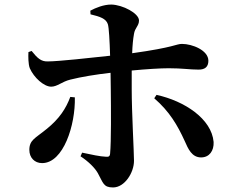

<svg xmlns="http://www.w3.org/2000/svg" viewBox="-20 -785 1040 844"><path d="M792 -165C807 -131 823 -93 864 -93C900 -93 921 -122 919 -161C910 -263 791 -341 668 -368L658 -353C725 -295 760 -235 792 -165ZM289 -359C270 -308 241 -263 185 -218C135 -177 109 -170 109 -126C109 -92 132 -68 165 -68C259 -68 312 -236 309 -357ZM105 -556C104 -537 104 -503 111 -485C129 -444 173 -404 205 -404C232 -404 252 -426 289 -435C336 -447 404 -458 466 -465L467 -393C468 -308 469 -162 464 -110C463 -97 457 -95 446 -96C420 -97 383 -105 341 -114L334 -98C369 -75 397 -47 410 -24C434 19 434 39 477 39C528 39 569 -26 569 -78C569 -118 559 -290 559 -393V-475C622 -481 684 -485 722 -485C781 -485 814 -479 853 -479C881 -479 896 -491 896 -518C896 -564 825 -592 780 -592C754 -592 748 -577 561 -551C562 -584 565 -614 569 -636C573 -663 591 -671 591 -695C591 -726 520 -764 469 -765C436 -765 401 -751 377 -738L378 -722C420 -712 446 -703 454 -679C459 -664 462 -604 464 -540C381 -531 236 -515 190 -515C160 -514 144 -530 119 -561Z"/></svg>

Font: Noto Serif CJK TC
Style: Bold
Weight: 700
Designer: Ryoko NISHIZUKA 西塚涼子 (kana & ideographs); Frank Grießhammer (Latin, Greek & Cyrillic); Wenlong ZHANG 张文龙 (bopomofo); San
Foundry: Adobe
Version: Version 2.001;hotconv 1.1.0;makeotfexe 2.6.0